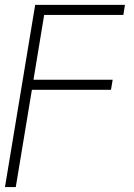

<svg xmlns="http://www.w3.org/2000/svg" viewBox="-22 -549 540 773"><path d="M-2 204.1 119.6 -529.3H481L474.6 -488.8H155.8L112.8 -228H431.6L424.8 -187.5H106.4L41.5 204.1Z"/></svg>

Font: Inter 24pt ExtraLight
Style: Italic
Weight: 250
Italic angle: -9.3988°
Version: Version 4.001;git-66647c0bb